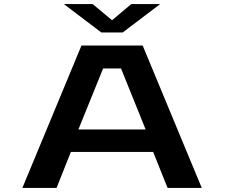

<svg xmlns="http://www.w3.org/2000/svg" viewBox="-20 -924 1104 944"><path d="M972 0H804L733 -177H328.5L258 0H90L380.5 -700H681.5ZM487 -587.5 365.5 -287.5H696L575 -587.5ZM294 -904H435.5L531 -824.5L625.5 -904H767.5L583.5 -764.5H478Z"/></svg>

Font: Trispace Expanded SemiBold
Style: Regular
Weight: 600
Width: 7
Designer: Tyler Finck
Foundry: Etcetera Type Company
Version: Version 1.210; ttfautohint (v1.8.3)